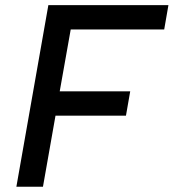

<svg xmlns="http://www.w3.org/2000/svg" viewBox="-20 -713 663 733"><path d="M42.5 0 164.6 -693.4H623L606.9 -600.6H250L208 -364.3H477.1L460.9 -271.5H191.9L144 0Z"/></svg>

Font: Cascadia Mono
Style: Italic
Weight: 400
Italic angle: -10°
Monospace: yes
Designer: Aaron Bell
Foundry: Saja Typeworks
Version: Version 2404.023; ttfautohint (v1.8.4)